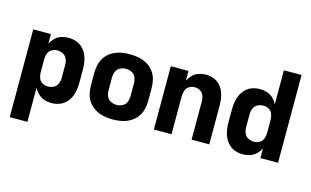

<svg xmlns="http://www.w3.org/2000/svg" viewBox="-107 -1042 2518 1553"><g transform="rotate(15 1152.0 -265.0)"><path d="M56 205H204V-81Q218 -54 240 -32.5Q262 -11 291 -1.5Q320 8 351 8Q382 8 413 -2Q444 -12 467.5 -34.5Q491 -57 504.5 -86Q518 -115 523 -146.5Q528 -178 528 -210V-320Q528 -352 523 -383.5Q518 -415 504.5 -444Q491 -473 467.5 -495.5Q444 -518 413 -528Q382 -538 351 -538Q320 -538 291 -529Q262 -520 240 -498.5Q218 -477 204 -449V-530H56ZM289 -114Q265 -114 243 -126.5Q221 -139 212.5 -162.5Q204 -186 204 -210V-320Q204 -344 212.5 -367.5Q221 -391 243 -403.5Q265 -416 289 -416Q314 -416 337 -404.5Q360 -393 370 -369Q380 -345 380 -320V-210Q380 -185 370 -161Q360 -137 337 -125.5Q314 -114 289 -114Z M864 8Q901 8 937.5 1Q974 -6 1006.5 -24.5Q1039 -43 1062 -72Q1085 -101 1094.5 -137Q1104 -173 1104 -210V-320Q1104 -357 1094.5 -393Q1085 -429 1062 -458.5Q1039 -488 1006.5 -506Q974 -524 937.5 -531Q901 -538 864 -538Q827 -538 790.5 -531Q754 -524 721.5 -506Q689 -488 666 -458.5Q643 -429 633.5 -393Q624 -357 624 -320V-210Q624 -173 633.5 -137Q643 -101 666 -72Q689 -43 721.5 -24.5Q754 -6 790.5 1Q827 8 864 8ZM864 -114Q839 -114 815.5 -125.5Q792 -137 782 -161Q772 -185 772 -210V-320Q772 -345 782 -369Q792 -393 815.5 -404.5Q839 -416 864 -416Q889 -416 912.5 -404.5Q936 -393 946 -369Q956 -345 956 -320V-210Q956 -185 946 -161Q936 -137 912.5 -125.5Q889 -114 864 -114Z M1208 0H1356V-320Q1356 -344 1364.5 -367.5Q1373 -391 1394.5 -403.5Q1416 -416 1440 -416Q1464 -416 1485.5 -403.5Q1507 -391 1515.5 -367.5Q1524 -344 1524 -320V0H1672V-320Q1672 -351 1667.5 -382.5Q1663 -414 1650.5 -443Q1638 -472 1615.5 -494.5Q1593 -517 1563 -527.5Q1533 -538 1502 -538Q1472 -538 1442.5 -528.5Q1413 -519 1391.5 -497.5Q1370 -476 1356 -449V-530H1208Z M1954 8Q1984 8 2013 -1.5Q2042 -11 2064.5 -32.5Q2087 -54 2100 -81V0H2248V-735H2100V-449Q2087 -477 2064.5 -498.5Q2042 -520 2013 -529Q1984 -538 1954 -538Q1922 -538 1891 -528Q1860 -518 1837 -495.5Q1814 -473 1800 -444Q1786 -415 1781 -383.5Q1776 -352 1776 -320V-210Q1776 -178 1781 -146.5Q1786 -115 1800 -86Q1814 -57 1837 -34.5Q1860 -12 1891 -2Q1922 8 1954 8ZM2015 -114Q1990 -114 1967 -125.5Q1944 -137 1934 -161Q1924 -185 1924 -210V-320Q1924 -345 1934 -369Q1944 -393 1967 -404.5Q1990 -416 2015 -416Q2040 -416 2061.5 -403.5Q2083 -391 2091.5 -367.5Q2100 -344 2100 -320V-210Q2100 -186 2091.5 -162.5Q2083 -139 2061.5 -126.5Q2040 -114 2015 -114Z"/></g></svg>

Font: Iosevka Sparkle Heavy
Style: Regular
Weight: 900
Designer: Belleve Invis
Foundry: Belleve Invis
Version: Version 4.5.0; ttfautohint (v1.8.3)